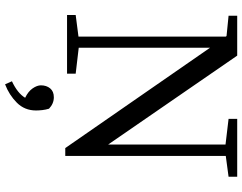

<svg xmlns="http://www.w3.org/2000/svg" viewBox="-119 -591 954 756"><g transform="rotate(90 358.0 -213.0)"><path d="M448 -636V-670H676V-636L594 -625V7H563L168 -563V-46L270 -34V0H39V-34L124 -45V-625L122 -628L42 -636V-670H199L549 -162V-624ZM415 122Q415 167 384.5 197.5Q354 228 312 244L300 217Q347 195 365 165Q340 153 328 135.5Q316 118 316 103Q316 81 328 66.5Q340 52 363 52Q388 52 408 71Q412 84 413.5 97.5Q415 111 415 122Z"/></g></svg>

Font: Source Serif 4 Subhead
Style: Regular
Weight: 400
Designer: Frank Grießhammer
Foundry: Adobe Systems Incorporated
Version: Version 4.004;hotconv 1.0.117;makeotfexe 2.5.65602